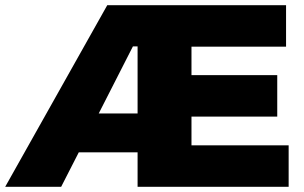

<svg xmlns="http://www.w3.org/2000/svg" viewBox="-28 -721 1175 741"><path d="M711 -160V-271H1042V-431H711V-541H1076V-701H386L-8 0H208L276 -133H503V0H1086V-160ZM353 -283 485 -542H503V-283Z"/></svg>

Font: Montserrat ExtraBold
Style: Regular
Weight: 800
Designer: Julieta Ulanovsky
Foundry: Julieta Ulanovsky
Version: Version 4.000